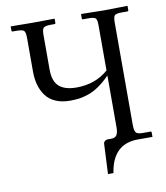

<svg xmlns="http://www.w3.org/2000/svg" viewBox="-87 -718 807 931"><g transform="rotate(-10 317.0 -252.5)"><path d="M528.8 -73.2V-577.1C528.8 -595.4 531.2 -606.9 535.9 -611.8C540.6 -616.7 551.6 -619.1 568.8 -619.1H598.1C602.1 -619.1 604 -621.1 604 -625V-646L488.8 -644L375 -646V-624C375 -620.8 376.3 -619.1 378.9 -619.1H409.2C426.8 -619.1 437.8 -616.6 442.4 -611.6C446.9 -606.5 449.2 -595.1 449.2 -577.1V-355C406.9 -317.5 354.5 -298.8 292 -298.8C254.2 -298.8 225.8 -307.2 206.8 -324C187.7 -340.7 178.2 -368.8 178.2 -408.2V-578.1C178.2 -595.1 180.6 -606.3 185.3 -611.8C190 -617.4 202.3 -620.1 222.2 -620.1H238.8C243 -620.1 245.1 -621.7 245.1 -625V-646L137.2 -645L28.8 -646V-625C28.8 -621.7 31.2 -620.1 36.1 -620.1H53.2C72.4 -620.1 84.6 -617.6 89.6 -612.5C94.6 -607.5 97.2 -596 97.2 -578.1V-412.1C97.2 -388.3 99.9 -366.6 105.2 -346.9C110.6 -327.2 119.1 -309.2 130.6 -293C142.2 -276.7 158.1 -264 178.5 -254.9C198.8 -245.8 222.7 -241.2 250 -241.2C266.9 -241.2 282 -242.1 295.2 -243.9C308.3 -245.7 323.5 -249.4 340.6 -255.1C357.7 -260.8 375.2 -269.9 393.3 -282.2C411.4 -294.6 430 -310.5 449.2 -330.1V-74.2C449.2 -58.3 446.8 -46.1 441.9 -37.6C437 -29.1 427.4 -24.9 413.1 -24.9H396C391.8 -24.9 387.4 -23.2 382.8 -19.8C378.3 -16.4 376 -11.4 376 -4.9L369.1 141.1H396C410 47.7 458.3 1 541 1H612.8V-21C612.8 -24.3 611.2 -25.9 607.9 -25.9H568.8C551.6 -25.9 540.6 -29.2 535.9 -35.9C531.2 -42.6 528.8 -55 528.8 -73.2Z"/></g></svg>

Font: Linux Biolinum G
Style: Bold
Weight: 700
Designer: Philipp H. Poll
Foundry: Philipp H. Poll
Version: Version 1.1.0